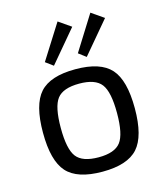

<svg xmlns="http://www.w3.org/2000/svg" viewBox="-113 -829 794 927"><g transform="rotate(-15 284.0 -365.5)"><path d="M324 -701 190 -542 152 -570 262 -744ZM488 -701 354 -542 317 -570 426 -744ZM285 -499Q410 -499 462 -441Q514 -383 514 -243Q514 -103 462 -45Q410 13 285 13Q159 13 107 -45Q55 -103 55 -243Q55 -383 107 -441Q159 -499 285 -499ZM285 -427Q204 -427 174 -388Q144 -349 144 -243Q144 -137 174 -98Q204 -59 285 -59Q365 -59 395 -98Q425 -137 425 -243Q425 -349 395 -388Q365 -427 285 -427Z"/></g></svg>

Font: Exo 2
Style: Regular
Weight: 400
Designer: Natanael Gama
Version: Version 1.001;PS 001.001;hotconv 1.0.70;makeotf.lib2.5.58329